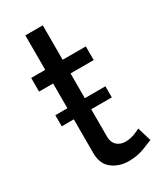

<svg xmlns="http://www.w3.org/2000/svg" viewBox="-179 -764 712 840"><g transform="rotate(-30 176.5 -344.5)"><path d="M36 -272V-328H97V-453H26V-522H97V-696H185V-522H302V-453H185V-328H289V-272H185V-129Q187 -101 204 -87.5Q221 -74 244 -74Q270 -74 292 -83Q314 -92 321 -96L342 -26Q326 -19 291.5 -6Q257 7 215 7Q167 7 132 -19.5Q97 -46 97 -102V-272Z"/></g></svg>

Font: Raleway Medium
Style: Regular
Weight: 500
Designer: Matt McInerney, Pablo Impallari, Rodrigo Fuenzalida
Foundry: Matt McInerney, Pablo Impallari, Rodrigo Fuenzalida
Version: Version 4.026